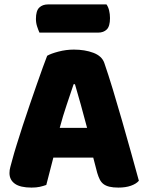

<svg xmlns="http://www.w3.org/2000/svg" viewBox="-20 -841 667 871"><path d="M194 -588Q211 -598 245.5 -607Q280 -616 315 -616Q365 -616 403.5 -601.5Q442 -587 453 -556Q471 -504 492 -435Q513 -366 534 -292.5Q555 -219 575 -147.5Q595 -76 610 -21Q598 -7 574 1.5Q550 10 517 10Q493 10 476.5 6Q460 2 449.5 -6Q439 -14 432.5 -27Q426 -40 421 -57L403 -126H222Q214 -96 206 -64Q198 -32 190 -2Q176 3 160.5 6.5Q145 10 123 10Q72 10 47.5 -7.5Q23 -25 23 -56Q23 -70 27 -84Q31 -98 36 -117Q43 -144 55.5 -184Q68 -224 83 -270.5Q98 -317 115 -366Q132 -415 147 -458.5Q162 -502 174.5 -536Q187 -570 194 -588ZM314 -459Q300 -417 282.5 -365.5Q265 -314 251 -261H375Q361 -315 346.5 -366.5Q332 -418 320 -459ZM159 -693Q154 -704 148.5 -720.5Q143 -737 143 -755Q143 -792 158 -806.5Q173 -821 198 -821H463Q471 -810 475 -793.5Q479 -777 479 -759Q479 -722 464.5 -707.5Q450 -693 425 -693Z"/></svg>

Font: Baloo Bhaina
Style: Regular
Weight: 400
Designer: Manish Minz, Shuchita Grover and Ek Type
Foundry: Ek Type
Version: Version 1.443;PS 1.000;hotconv 16.6.51;makeotf.lib2.5.65220;